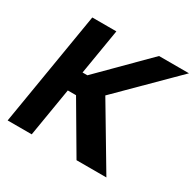

<svg xmlns="http://www.w3.org/2000/svg" viewBox="-158 -895 1073 1062"><g transform="rotate(30 378.0 -363.5)"><path d="M457.7 0H648.4L416.5 -389.9L756 -727.3H564.6L274.9 -436.8H244L292.3 -727.3H138.5L17.8 0H171.5L223 -310H275.6Z"/></g></svg>

Font: Margiela Sans
Style: Bold Italic
Weight: 700
Italic angle: -9.39999°
Designer: Stefan Endress, Andreas Faust
Version: Version 1.100;FEAKit 1.0